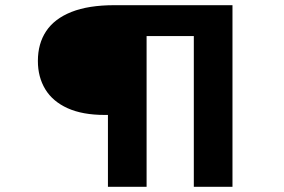

<svg xmlns="http://www.w3.org/2000/svg" viewBox="-20 -720 1094 740"><path d="M396 0V-314L429 -277H384Q298 -277 240.5 -303Q183 -329 154.5 -376Q126 -423 126 -485Q126 -552 158 -600Q190 -648 255.5 -674Q321 -700 421 -700H876V0H727V-660L756 -581H469L545 -652V0Z"/></svg>

Font: Lexend Zetta Medium
Style: Regular
Weight: 500
Designer: Bonnie Shaver-Troup, Thomas Jockin
Foundry: Lexend
Version: Version 1.007